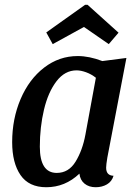

<svg xmlns="http://www.w3.org/2000/svg" viewBox="-20 -765 570 805"><path d="M31 -169Q31 -267 66.5 -350Q102 -433 165 -481.5Q228 -530 306 -530Q354 -530 409 -509L510 -522L430 -104Q425 -74 425 -62Q425 -29 456 -28Q449 -4 428.5 8Q408 20 381 20Q353 20 334.5 5Q316 -10 313 -37Q253 20 174 20Q101 20 66 -31Q31 -82 31 -169ZM338 -200 382 -439Q363 -454 341 -462Q319 -470 301 -470Q252 -470 217 -424.5Q182 -379 164.5 -305.5Q147 -232 147 -150Q147 -40 218 -40Q268 -40 297 -87.5Q326 -135 338 -200ZM174 -629 337 -745H347L477 -628L436 -580L332 -652L201 -580Z"/></svg>

Font: Sansita SW
Style: Italic
Weight: 400
Italic angle: -11°
Designer: Pablo Cosgaya
Foundry: Omnibus-Type
Version: Version 1.000